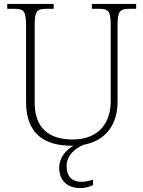

<svg xmlns="http://www.w3.org/2000/svg" viewBox="-20 -734 730 980"><path d="M348 10C350 10 353 10 355 10C315 31 282 74 282 121C282 187 322 226 392 226C412 226 435 220 455 211V183C429 190 415 194 395 194C356 194 320 175 320 113C320 55 370 20 407 5C523 -16 580 -102 580 -215V-605C580 -679 593 -689 642 -689H675V-714H449V-689H484C533 -689 545 -679 545 -606V-216C545 -108 485 -22 350 -22C231 -22 157 -80 157 -210V-605C157 -679 169 -689 218 -689H254V-714H17V-689H52C100 -689 113 -679 113 -606V-214C113 -51 206 10 348 10Z"/></svg>

Font: Noto Serif Devanagari ExtraLight
Style: Regular
Weight: 200
Designer: Universal Thirst, Indian Type Foundry and the Monotype Design Team
Foundry: Monotype Imaging Inc.
Version: Version 2.004